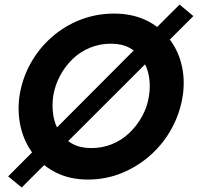

<svg xmlns="http://www.w3.org/2000/svg" viewBox="-20 -774 874 848"><path d="M215 -350Q223 -398 245.5 -440Q268 -482 301.5 -514Q335 -546 378 -563.5Q421 -581 470 -581Q519 -581 553.5 -562Q588 -543 609.5 -510Q631 -477 638 -436Q645 -395 638 -350Q631 -303 608 -261Q585 -219 551.5 -187Q518 -155 475 -137.5Q432 -120 383 -120Q334 -120 299.5 -139Q265 -158 243.5 -190.5Q222 -223 215.5 -264Q209 -305 215 -350ZM66 -350Q56 -277 72 -210.5Q88 -144 128 -92.5Q168 -41 229 -11Q290 19 368 19Q448 19 518.5 -10Q589 -39 645.5 -89.5Q702 -140 738.5 -207Q775 -274 787 -350Q798 -424 781.5 -490Q765 -556 724.5 -606.5Q684 -657 623 -685.5Q562 -714 484 -714Q405 -714 334.5 -686.5Q264 -659 207.5 -609Q151 -559 114.5 -493Q78 -427 66 -350ZM773 -754 16 5 76 54 834 -703Z"/></svg>

Font: Jost SemiBold
Style: Italic
Weight: 600
Italic angle: -5°
Version: Version 3.710